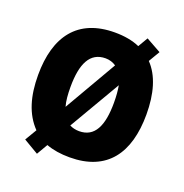

<svg xmlns="http://www.w3.org/2000/svg" viewBox="-142 -882 1016 1062"><g transform="rotate(20 366.0 -351.5)"><path d="M685 -358C685 -480 657 -578 596 -641L635 -707L547 -756L513 -698C473 -716 423 -725 367 -725C149 -725 47 -587 47 -359C47 -236 75 -138 143 -68L102 1L190 53L228 -12C268 3 314 10 366 10C586 10 685 -130 685 -358ZM238 -358C238 -495 276 -573 367 -573C390 -573 412 -566 429 -554L250 -245C241 -276 238 -314 238 -358ZM494 -358C494 -221 457 -144 366 -144C345 -144 325 -149 310 -157L486 -458C491 -430 494 -397 494 -358Z"/></g></svg>

Font: Noto Sans Georgian SemiCondensed Black
Style: Regular
Weight: 900
Width: 4
Designer: Monotype Design Team, Akaki Razmadze
Foundry: Google LLC
Version: Version 2.005